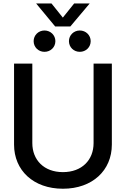

<svg xmlns="http://www.w3.org/2000/svg" viewBox="-20 -1103 744 1134"><path d="M351.6 11.7C526.4 11.7 640.6 -97.2 640.6 -249V-727.5H532.7V-257.8C532.7 -158.2 463.9 -86.4 351.6 -86.4C239.7 -86.4 170.9 -158.2 170.9 -257.8V-727.5H63V-249C63 -97.2 176.8 11.7 351.6 11.7ZM351.1 -999 284.2 -1082.5H193.8V-1082L305.7 -946.8H395.5L509.3 -1082V-1082.5H418ZM451.2 -796.9C487.3 -796.9 515.6 -824.2 515.6 -859.9C515.6 -895 487.3 -922.9 451.2 -922.9C415.5 -922.9 387.2 -895 387.2 -859.9C387.2 -824.2 415.5 -796.9 451.2 -796.9ZM242.7 -796.9C278.8 -796.9 307.1 -824.2 307.1 -859.9C307.1 -895 278.8 -922.9 242.7 -922.9C207 -922.9 178.7 -895 178.7 -859.9C178.7 -824.2 207 -796.9 242.7 -796.9Z"/></svg>

Font: Inteeer Medium
Style: Regular
Weight: 500
Designer: Rasmus Andersson
Foundry: rsms
Version: Version 4.001;Glyphs 3.4 (3402)